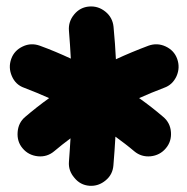

<svg xmlns="http://www.w3.org/2000/svg" viewBox="-20 -747 586 601"><path d="M50.8 -282.7C63 -268.1 79.1 -259.8 98.6 -257.8C117.7 -255.9 134.8 -261.2 149.4 -273.4C166 -287.6 183.1 -300.8 200.7 -314C199.2 -290 197.8 -265.6 195.8 -240.7C194.3 -221.7 200.2 -205.1 212.9 -190.4C225.1 -175.3 240.7 -167 259.8 -165.5C278.8 -164.1 295.9 -169.9 311 -182.6C325.7 -194.8 333.5 -210.4 335 -229.5C337.4 -260.3 339.8 -290 341.3 -319.3C361.3 -304.7 381.3 -289.6 400.4 -273.4C415 -261.2 432.1 -255.9 451.7 -257.8C470.7 -259.8 486.8 -268.1 499 -282.7C511.2 -296.9 516.6 -314 515.1 -333.5C513.7 -353 505.4 -369.1 490.7 -381.3C467.3 -401.4 442.4 -420.9 415.5 -439.9C440.4 -451.2 466.8 -461.9 493.7 -472.2C511.7 -478.5 524.4 -490.7 532.7 -508.8C540.5 -526.9 541 -544.4 534.7 -562.5C528.3 -580.6 516.1 -593.3 498.5 -601.6C480.5 -609.9 462.9 -610.4 444.8 -604C409.7 -590.8 375.5 -576.7 342.8 -561.5C341.3 -592.8 338.9 -626.5 335.4 -663.1C333.5 -682.1 325.2 -698.2 310.1 -710.4C294.9 -722.7 278.3 -728 259.3 -726.6C240.2 -725.1 224.6 -716.8 212.4 -702.1C199.7 -687 194.3 -669.9 195.8 -650.9C198.2 -621.6 200.2 -592.3 201.7 -563.5C170.4 -578.1 138.2 -591.8 104.5 -604C86.4 -610.4 68.8 -609.9 51.3 -601.6C33.7 -593.3 21.5 -580.6 15.1 -562.5C8.8 -544.4 9.3 -526.9 17.1 -508.8C24.9 -490.7 37.6 -478.5 55.7 -472.2C82.5 -461.9 108.9 -451.2 133.8 -439.9C107.4 -420.9 82.5 -401.4 59.1 -381.3C44.4 -369.1 36.6 -353 35.2 -333.5C33.7 -314 38.6 -296.9 50.8 -282.7Z"/></svg>

Font: Mikhak Black
Style: Regular
Weight: 900
Designer: Amin Abedi
Version: Version 3.2